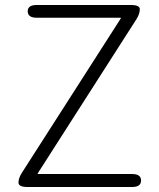

<svg xmlns="http://www.w3.org/2000/svg" viewBox="-20 -749 637 769"><path d="M90 0Q54 0 54 -18Q54 -35 67 -56L463 -674Q466 -678 461 -678H127Q91 -678 91 -704Q91 -729 127 -729H504Q540 -729 540 -712Q540 -694 527 -673L132 -56Q129 -52 134 -52H509Q545 -52 545 -26Q545 0 509 0Z"/></svg>

Font: Resource Han Rounded KR Light
Style: Regular
Weight: 300
Designer: Cyano Hao (round all glyphs); Ryoko NISHIZUKA 西塚涼子 (kana, bopomofo & ideographs); Paul D. Hunt (Latin, Greek & Cyrillic)
Foundry: Cyano Hao
Version: 0.990